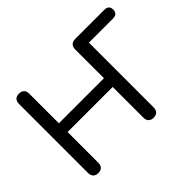

<svg xmlns="http://www.w3.org/2000/svg" viewBox="-145 -967 1229 1229"><g transform="rotate(-45 469.5 -352.5)"><path d="M131 7Q109 7 97 -5.5Q85 -18 85 -41V-664Q85 -688 97 -700Q109 -712 131 -712Q154 -712 166 -700Q178 -688 178 -664V-397H586V-657Q586 -680 598.5 -692.5Q611 -705 634 -705H898Q918 -705 928.5 -695Q939 -685 939 -666Q939 -647 928.5 -636.5Q918 -626 898 -626H679V-41Q679 -18 667 -5.5Q655 7 633 7Q610 7 598 -5.5Q586 -18 586 -41V-318H178V-41Q178 -18 166.5 -5.5Q155 7 131 7Z"/></g></svg>

Font: Nunito Medium
Style: Regular
Weight: 500
Designer: Vernon Adams
Foundry: Vernon Adams
Version: Version 3.601